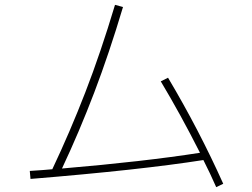

<svg xmlns="http://www.w3.org/2000/svg" viewBox="-20 -790 1040 793"><path d="M873 -17Q848 -74 820 -129Q559 -88 106 -51L103 -84Q166 -88 196 -91Q269 -245 332.5 -409Q396 -573 455 -770L488 -761Q431 -570 369.5 -408.5Q308 -247 236 -94Q577 -123 806 -159Q725 -319 644 -454L674 -469Q803 -252 902 -31Z"/></svg>

Font: IBM Plex Sans JP ExtraLight
Style: Regular
Weight: 200
Designer: Mike Abbink; Paul van der Laan; Pieter van Rosmalen; Wujin Sim; Yejin Wi; Jinhee Kim; Boomi Park; Yona Kim; Kichan Ma
Foundry: Sandoll Inc.
Version: Version 1.001